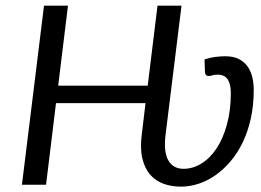

<svg xmlns="http://www.w3.org/2000/svg" viewBox="-20 -662 935 688"><path d="M573.7 -182.6Q565.4 -118.7 582.8 -87.9Q600.1 -57.1 637.7 -57.1Q671.4 -57.1 702.1 -76.2Q732.9 -95.2 756.1 -130.4Q779.3 -165.5 793.2 -215.8Q807.1 -266.1 807.1 -328.6Q807.1 -360.8 795.9 -377.7Q784.7 -394.5 759.3 -394.5Q749 -394.5 741 -392.1Q732.9 -389.6 728 -389.6Q714.8 -389.6 714.4 -404.8L712.9 -449.2Q731 -455.1 749.8 -457.8Q768.6 -460.4 787.6 -460.4Q816.4 -460.4 835.9 -450.4Q855.5 -440.4 867.2 -423.8Q878.9 -407.2 884 -385.5Q889.2 -363.8 889.2 -339.8Q889.2 -284.7 878.7 -237.3Q868.2 -189.9 849.6 -151.6Q831.1 -113.3 805.9 -83.7Q780.8 -54.2 751.7 -33.9Q722.7 -13.7 691.2 -3.4Q659.7 6.8 628.4 6.8Q594.7 6.8 566.2 -3.4Q537.6 -13.7 518.1 -36.1Q498.5 -58.6 490 -94.7Q481.4 -130.9 488.3 -182.6L501.5 -292.5H180.7L145 0H58.6L137.7 -641.6H223.6L188.5 -355H509.3L544.4 -641.6H630.4Z"/></svg>

Font: Carlito
Style: Italic
Weight: 400
Italic angle: -7°
Designer: Lukasz Dziedzic
Foundry: tyPoland Lukasz Dziedzic
Version: Version 1.104